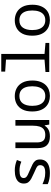

<svg xmlns="http://www.w3.org/2000/svg" viewBox="1095 -1895 810 3040"><g transform="rotate(-90 1500.0 -375.0)"><path d="M279 10Q229 10 183.5 1Q138 -8 105 -24V-107Q140 -91 182.5 -77.5Q225 -64 284 -64Q350 -64 377.5 -84.5Q405 -105 405 -144Q405 -165 395.5 -178.5Q386 -192 359 -206Q332 -220 280 -242Q228 -265 191 -285Q154 -305 134 -332.5Q114 -360 114 -403Q114 -451 138.5 -482.5Q163 -514 209.5 -530Q256 -546 320 -546Q364 -546 404 -538Q444 -530 487 -512L460 -442Q420 -459 386.5 -465Q353 -471 320 -471Q258 -471 229.5 -455Q201 -439 201 -405Q201 -383 213.5 -368Q226 -353 254.5 -339Q283 -325 330 -305Q383 -283 420 -264Q457 -245 476 -218.5Q495 -192 495 -146Q495 -95 470.5 -60.5Q446 -26 398 -8Q350 10 279 10Z M861 10Q766 10 720.5 -37.5Q675 -85 675 -179V-536H765V-193Q765 -129 791.5 -96Q818 -63 883 -63Q939 -63 971 -86.5Q1003 -110 1016.5 -154Q1030 -198 1030 -260V-536H1120V0H1048L1035 -72H1030Q1011 -42 986 -24Q961 -6 930 2Q899 10 861 10Z M1501 10Q1449 10 1404 -7Q1359 -24 1325.5 -59Q1292 -94 1273.5 -146.5Q1255 -199 1255 -270Q1255 -363 1286.5 -424Q1318 -485 1373 -515.5Q1428 -546 1498 -546Q1568 -546 1624 -515.5Q1680 -485 1712.5 -423.5Q1745 -362 1745 -267Q1745 -197 1726.5 -145Q1708 -93 1675.5 -58.5Q1643 -24 1598.5 -7Q1554 10 1501 10ZM1500 -63Q1552 -63 1586 -88Q1620 -113 1637 -159.5Q1654 -206 1654 -269Q1654 -333 1637 -378.5Q1620 -424 1585.5 -448.5Q1551 -473 1499 -473Q1421 -473 1382.5 -418.5Q1344 -364 1344 -269Q1344 -206 1361.5 -159.5Q1379 -113 1413.5 -88Q1448 -63 1500 -63Z M1880 0V-60L2076 -75V-685L1886 -698V-760H2166V-75L2340 -60V0Z M2701 10Q2649 10 2604 -7Q2559 -24 2525.5 -59Q2492 -94 2473.5 -146.5Q2455 -199 2455 -270Q2455 -363 2486.5 -424Q2518 -485 2573 -515.5Q2628 -546 2698 -546Q2768 -546 2824 -515.5Q2880 -485 2912.5 -423.5Q2945 -362 2945 -267Q2945 -197 2926.5 -145Q2908 -93 2875.5 -58.5Q2843 -24 2798.5 -7Q2754 10 2701 10ZM2700 -63Q2752 -63 2786 -88Q2820 -113 2837 -159.5Q2854 -206 2854 -269Q2854 -333 2837 -378.5Q2820 -424 2785.5 -448.5Q2751 -473 2699 -473Q2621 -473 2582.5 -418.5Q2544 -364 2544 -269Q2544 -206 2561.5 -159.5Q2579 -113 2613.5 -88Q2648 -63 2700 -63Z"/></g></svg>

Font: Noto Sans Mono
Style: Regular
Weight: 400
Designer: Monotype Design Team
Foundry: Monotype Imaging Inc.
Version: Version 2.014